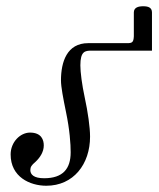

<svg xmlns="http://www.w3.org/2000/svg" viewBox="-20 -582 510 614"><path d="M14 -88C14 -16 76 12 128 12C215 12 268 -57 268 -145C268 -175 261 -224 251 -270C242 -312 237 -351 237 -373C237 -418 252 -420 272 -420H466V-542C466 -558 454 -562 438 -562C422 -562 408 -558 408 -542V-466C407 -447 403 -444 387 -444H262C194 -444 175 -384 175 -325C175 -304 182 -268 191 -224C203 -167 206 -121 206 -95C206 -42 181 -12 121 -12C88 -12 77 -24 77 -38C77 -48 81 -54 93 -64C108 -78 120 -96 120 -117C120 -134 113 -158 76 -158C45 -158 14 -128 14 -88Z"/></svg>

Font: Old Standard
Style: Italic
Weight: 400
Italic angle: -15.2°
Designer: Alexey Kryukov <alexios@thessalonica.org.ru>
Version: Version 2.0